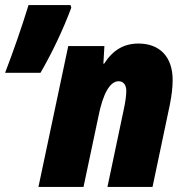

<svg xmlns="http://www.w3.org/2000/svg" viewBox="-30 -734 730 754"><path d="M-10 -448H129C173 -524 217 -615 250 -704L247 -714H82C56 -629 23 -534 -10 -448ZM121 0H298L357 -279C374 -364 401 -415 436 -415C454 -415 466 -401 466 -377C466 -356 461 -327 456 -304L392 0H569L637 -323C644 -358 648 -391 648 -420C648 -512 596 -563 514 -563C456 -563 413 -537 379 -484H376L380 -553H238Z"/></svg>

Font: Noto Sans UI SemiCondensed Black
Style: Italic
Weight: 900
Width: 4
Italic angle: -372°
Designer: Monotype Design Team
Foundry: Monotype Imaging Inc.
Version: Version 1.901